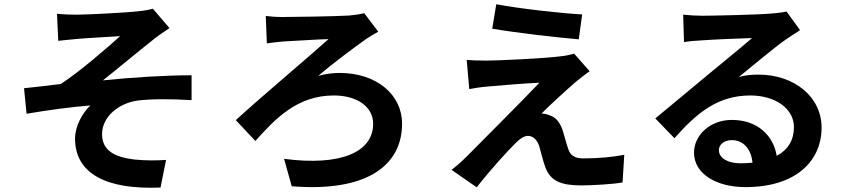

<svg xmlns="http://www.w3.org/2000/svg" viewBox="-20 -828 4010 903"><path d="M248 -763 254 -636C285 -639 318 -643 343 -645C383 -649 505 -655 545 -658C484 -603 355 -491 266 -433C215 -427 146 -418 93 -413L105 -293C204 -310 315 -325 405 -332C369 -298 333 -237 333 -176C333 -11 481 65 735 54L761 -76C724 -73 665 -72 610 -78C521 -89 460 -119 460 -197C460 -278 536 -342 627 -355C687 -363 786 -363 881 -357V-474C760 -474 597 -464 464 -450C531 -503 629 -585 700 -641C720 -658 757 -682 777 -696L699 -787C685 -783 662 -778 630 -775C570 -768 384 -759 342 -759C308 -759 279 -760 248 -763Z M1230 -753 1235 -624C1256 -627 1288 -631 1313 -633C1361 -635 1472 -643 1525 -644C1447 -573 1210 -374 1089 -263L1181 -165C1275 -270 1378 -379 1550 -379C1662 -379 1735 -324 1735 -246C1735 -112 1582 -46 1316 -81L1352 48C1711 77 1871 -54 1871 -246C1871 -384 1750 -485 1577 -485C1550 -485 1509 -481 1477 -471C1552 -536 1647 -605 1704 -646C1718 -655 1740 -669 1759 -679L1693 -766C1674 -761 1644 -757 1622 -755C1556 -751 1359 -748 1307 -748C1273 -748 1247 -751 1230 -753Z M2314 -808 2295 -693C2413 -673 2598 -652 2702 -643L2718 -760C2615 -766 2425 -787 2314 -808ZM2753 -493 2680 -576C2669 -572 2642 -566 2624 -564C2542 -553 2317 -543 2270 -543C2234 -543 2198 -544 2175 -546L2187 -409C2208 -413 2238 -418 2272 -421C2329 -426 2447 -436 2517 -439C2426 -343 2224 -142 2173 -90C2147 -64 2122 -43 2104 -29L2222 53C2290 -34 2364 -114 2399 -149C2422 -173 2443 -189 2463 -189C2483 -189 2504 -176 2516 -141C2523 -116 2534 -70 2545 -41C2569 24 2620 44 2714 44C2765 44 2867 38 2908 30L2916 -100C2866 -90 2798 -83 2722 -83C2683 -83 2661 -98 2652 -129C2643 -154 2634 -192 2625 -219C2611 -256 2593 -277 2564 -286C2554 -291 2536 -294 2527 -294C2550 -319 2643 -404 2688 -443C2706 -457 2727 -475 2753 -493Z M3461 -60C3403 -60 3361 -85 3361 -122C3361 -147 3385 -169 3422 -169C3476 -169 3513 -127 3519 -63C3501 -61 3482 -60 3461 -60ZM3679 -774C3667 -771 3644 -767 3603 -764C3547 -759 3335 -754 3283 -754C3255 -754 3221 -756 3193 -759L3197 -630C3220 -634 3251 -637 3278 -638C3330 -642 3466 -648 3517 -649C3468 -606 3365 -523 3310 -477C3251 -429 3132 -328 3062 -271L3152 -178C3258 -298 3357 -379 3509 -379C3624 -379 3714 -319 3714 -230C3714 -170 3687 -124 3633 -95C3618 -189 3544 -264 3422 -264C3317 -264 3244 -190 3244 -110C3244 -11 3348 52 3486 52C3725 52 3844 -72 3844 -228C3844 -372 3716 -477 3548 -477C3516 -477 3488 -475 3455 -466C3517 -516 3621 -604 3674 -641C3696 -656 3719 -671 3743 -686Z"/></svg>

Font: Source Han Sans Old Style Bold
Style: Regular
Weight: 700
Designer: Ryoko NISHIZUKA (kana & ideographs); Paul D. Hunt (Latin, Greek & Cyrillic); Wenlong ZHANG (bopomofo); Sandoll Communica
Foundry: Adobe Systems Incorporated
Version: Version 1.004;PS 1.004;hotconv 1.0.81;makeotf.lib2.5.63406